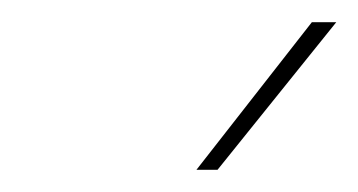

<svg xmlns="http://www.w3.org/2000/svg" viewBox="-20 -633 323 173"><path d="M176 -480H157L261 -613H283Z"/></svg>

Font: Josefin Sans Thin
Style: Italic
Weight: 200
Italic angle: -7°
Designer: Santiago Orozco
Foundry: Typemade
Version: Version 2.000